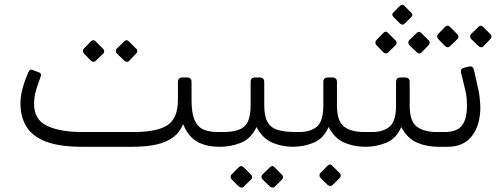

<svg xmlns="http://www.w3.org/2000/svg" viewBox="-20 -646 2214 845"><path d="M341 0Q244 0 184.5 -22Q125 -44 97.5 -87Q70 -130 70 -192Q70 -249 105 -328Q108 -336 113 -338.5Q118 -341 129 -336L150 -328Q157 -326 159.5 -321.5Q162 -317 158 -306Q148 -279 139 -250Q130 -221 130 -189Q130 -119 187.5 -92Q245 -65 341 -65H568Q672 -65 717.5 -95.5Q763 -126 763 -206V-285Q763 -305 783 -305H803Q823 -305 823 -285V-206Q823 -150 835.5 -119.5Q848 -89 873.5 -77Q899 -65 938 -65H963Q978 -65 978 -50V-30Q978 0 948 0Q887 0 847.5 -22.5Q808 -45 786 -100Q771 -63 741 -41Q711 -19 666.5 -9.5Q622 0 563 0ZM401 -378Q397 -374 391 -374Q385 -374 380 -379L349 -411Q345 -416 345 -421.5Q345 -427 349 -432L380 -464Q385 -469 391 -469Q397 -469 401 -464L433 -432Q438 -428 438.5 -421.5Q439 -415 434 -410ZM548 -378Q544 -373 538 -374Q532 -375 527 -379L494 -411Q490 -415 490 -421.5Q490 -428 494 -432L527 -464Q532 -469 537 -469Q542 -469 547 -464L579 -432Q584 -428 584 -421.5Q584 -415 579 -410Z M948 0Q933 0 933 -16V-35Q933 -65 963 -65Q1029 -65 1056 -90Q1083 -115 1083 -182V-285Q1083 -305 1103 -305H1123Q1143 -305 1143 -285V-182Q1143 -135 1157 -109.5Q1171 -84 1201.5 -74.5Q1232 -65 1283 -65Q1298 -65 1298 -50V-30Q1298 0 1268 0Q1222 0 1179 -18Q1136 -36 1109 -87Q1085 -36 1041 -18Q997 0 948 0ZM1052 176Q1048 180 1042 179.5Q1036 179 1031 175L999 143Q995 139 995 132.5Q995 126 999 122L1031 90Q1036 85 1041.5 85Q1047 85 1052 90L1084 122Q1089 126 1089.5 132.5Q1090 139 1085 144ZM1189 176Q1185 180 1179 179.5Q1173 179 1168 175L1135 143Q1131 139 1131 132.5Q1131 126 1135 122L1168 90Q1173 85 1178.5 85Q1184 85 1188 90L1220 122Q1225 126 1225.5 132.5Q1226 139 1221 144Z M1268 0Q1253 0 1253 -16V-35Q1253 -65 1283 -65H1298Q1347 -65 1375 -89Q1403 -113 1403 -182V-285Q1403 -305 1423 -305H1443Q1463 -305 1463 -285V-182Q1463 -112 1494.5 -88.5Q1526 -65 1582 -65H1603Q1618 -65 1618 -50V-30Q1618 0 1588 0Q1539 0 1496 -18Q1453 -36 1426 -87Q1404 -36 1360.5 -18Q1317 0 1268 0ZM1443 169Q1439 173 1433 172.5Q1427 172 1422 168L1390 136Q1386 132 1386 125.5Q1386 119 1390 115L1422 83Q1427 78 1432.5 78Q1438 78 1442 83L1474 115Q1479 119 1479.5 125.5Q1480 132 1475 137Z M1588 0Q1573 0 1573 -16V-35Q1573 -65 1603 -65H1618Q1667 -65 1695 -89Q1723 -113 1723 -182V-285Q1723 -305 1743 -305H1763Q1783 -305 1783 -285V-182Q1783 -112 1814.5 -88.5Q1846 -65 1902 -65H1923Q1938 -65 1938 -50V-30Q1938 0 1908 0Q1859 0 1816 -18Q1773 -36 1746 -87Q1724 -36 1680.5 -18Q1637 0 1588 0ZM1760 -541Q1756 -537 1751 -537.5Q1746 -538 1741 -542L1711 -572Q1702 -582 1711 -591L1741 -621Q1750 -630 1759 -621L1789 -591Q1800 -581 1790 -571ZM1688 -415Q1684 -411 1678 -411Q1672 -411 1667 -416L1636 -448Q1632 -453 1632 -458.5Q1632 -464 1636 -469L1667 -501Q1677 -512 1688 -501L1720 -469Q1725 -465 1725.5 -458.5Q1726 -452 1721 -447ZM1835 -415Q1831 -410 1825 -411Q1819 -412 1814 -416L1781 -448Q1777 -452 1777 -458.5Q1777 -465 1781 -469L1814 -501Q1824 -511 1834 -501L1866 -469Q1871 -465 1871 -458.5Q1871 -452 1866 -447Z M1911 0Q1901 0 1897 -6.5Q1893 -13 1893 -20V-45Q1893 -59 1901 -62Q1909 -65 1923 -65H1937Q1991 -65 2013 -93.5Q2035 -122 2035 -179Q2035 -199 2033.5 -216Q2032 -233 2027 -252L2009 -327Q2007 -336 2011 -341Q2015 -346 2024 -348L2044 -353Q2062 -357 2066 -338L2084 -257Q2089 -238 2091.5 -211.5Q2094 -185 2094 -174Q2094 -96 2057.5 -48Q2021 0 1950 0ZM1960 -442Q1956 -438 1950 -438Q1944 -438 1939 -443L1908 -475Q1904 -480 1904 -485.5Q1904 -491 1908 -496L1939 -528Q1944 -533 1950 -533Q1956 -533 1960 -528L1992 -496Q1997 -492 1997.5 -485.5Q1998 -479 1993 -474ZM2107 -442Q2103 -437 2097 -438Q2091 -439 2086 -443L2053 -475Q2049 -479 2049 -485.5Q2049 -492 2053 -496L2086 -528Q2091 -533 2096 -533Q2101 -533 2106 -528L2138 -496Q2143 -492 2143 -485.5Q2143 -479 2138 -474Z"/></svg>

Font: Rubik Light
Style: Regular
Weight: 300
Designer: Hubert and Fischer
Foundry: Hubert and Fischer
Version: Version 2.300;gftools[0.9.30]